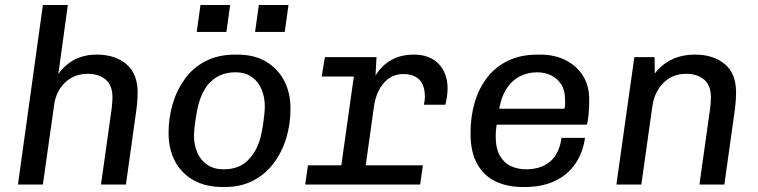

<svg xmlns="http://www.w3.org/2000/svg" viewBox="-20 -740 3040 770"><path d="M52 0 152 -720H252L214 -443Q229 -465 251.5 -483Q274 -501 303 -511Q332 -521 368 -521Q442 -521 487 -482.5Q532 -444 532 -369Q532 -359 531 -341Q530 -323 527 -300L485 0H385L428 -306Q430 -322 430.5 -334Q431 -346 431 -350Q431 -398 403.5 -421Q376 -444 332 -444Q277 -444 240.5 -408.5Q204 -373 197 -318L152 0Z M873 10Q805 10 756 -17.5Q707 -45 681.5 -94Q656 -143 656 -207Q656 -266 672 -321.5Q688 -377 720.5 -422.5Q753 -468 804 -494.5Q855 -521 923 -521H932Q999 -521 1046 -493.5Q1093 -466 1119 -417.5Q1145 -369 1145 -304Q1145 -241 1127.5 -184.5Q1110 -128 1076.5 -84Q1043 -40 994 -15Q945 10 881 10ZM877 -61Q940 -61 976.5 -99.5Q1013 -138 1026 -194Q1031 -215 1034.5 -237.5Q1038 -260 1040 -280Q1042 -300 1042 -314Q1042 -350 1029 -381.5Q1016 -413 989.5 -431.5Q963 -450 924 -450Q880 -450 848 -430Q816 -410 797.5 -376Q779 -342 771 -300Q765 -268 761.5 -241Q758 -214 758 -195Q758 -158 771.5 -127.5Q785 -97 811.5 -79Q838 -61 877 -61ZM769 -612 784 -720H903L888 -612ZM1003 -612 1018 -720H1137L1122 -612Z M1338 0 1399 -433H1270L1283 -511H1490L1486 -437Q1510 -477 1548.5 -499Q1587 -521 1640 -521Q1703 -521 1739 -484Q1775 -447 1775 -384Q1775 -369 1772.5 -352.5Q1770 -336 1766 -320H1680Q1682 -330 1683 -337.5Q1684 -345 1684 -351Q1684 -443 1597 -443Q1551 -443 1520 -408Q1489 -373 1480 -315L1436 0ZM1204 0 1215 -77H1676L1665 0Z M2076 10Q2015 10 1967.5 -12.5Q1920 -35 1893.5 -83Q1867 -131 1867 -205Q1867 -273 1884 -330Q1901 -387 1934.5 -430Q1968 -473 2018.5 -497Q2069 -521 2136 -521H2148Q2204 -521 2248.5 -498.5Q2293 -476 2318 -436Q2343 -396 2343 -342Q2343 -332 2342.5 -314.5Q2342 -297 2340 -277Q2338 -257 2334 -240H1929L1977 -274Q1973 -250 1970.5 -230.5Q1968 -211 1968 -194Q1968 -143 1985.5 -114Q2003 -85 2030.5 -73Q2058 -61 2090 -61Q2149 -61 2186 -92Q2223 -123 2232 -187H2326Q2318 -128 2287.5 -83.5Q2257 -39 2206 -14.5Q2155 10 2084 10ZM1980 -290 1938 -304H2244Q2247 -320 2246.5 -327.5Q2246 -335 2246 -342Q2246 -378 2230.5 -402Q2215 -426 2189.5 -438Q2164 -450 2134 -450Q2094 -450 2061.5 -432Q2029 -414 2008 -378.5Q1987 -343 1980 -290Z M2452 0 2524 -511H2605L2606 -445Q2635 -483 2675.5 -502Q2716 -521 2768 -521Q2840 -521 2886 -483.5Q2932 -446 2932 -369Q2932 -359 2931 -341Q2930 -323 2927 -300L2885 0H2785L2828 -306Q2830 -322 2830.5 -334Q2831 -346 2831 -350Q2831 -398 2803.5 -421Q2776 -444 2732 -444Q2677 -444 2640.5 -407.5Q2604 -371 2596 -312L2552 0Z"/></svg>

Font: Chivo Mono
Style: Italic
Weight: 400
Italic angle: -8.05°
Monospace: yes
Version: Version 1.008